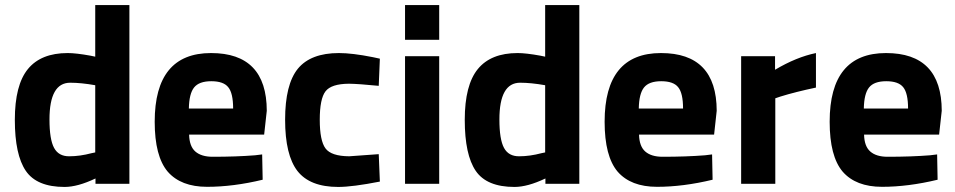

<svg xmlns="http://www.w3.org/2000/svg" viewBox="-20 -720 3742 752"><path d="M254.9 -396Q173.8 -396 173.8 -252Q173.8 -173.8 191.9 -140.6Q210 -107.4 251.5 -107.9Q293 -107.9 338.9 -120.1L353 -123V-386.2Q297.9 -396 254.9 -396ZM486.8 -700.2V0H354V-21Q284.2 12.2 232.9 12.2Q124 12.2 81.1 -50.8Q38.1 -113.8 38.1 -250.5Q38.1 -387.2 89.4 -449.7Q140.6 -512.2 245.1 -512.2Q277.3 -512.2 334 -502L353 -498V-700.2Z M893.1 -294.9Q893.1 -355 874 -378.4Q855.5 -401.9 807.6 -401.9Q759.8 -401.9 740.2 -377.4Q720.7 -353 719.7 -294.9ZM813 -106Q905.8 -106 979 -111.8L1006.8 -115.2L1008.8 -16.1Q893.6 11.7 791 11.7Q688.5 11.7 636.7 -47.9Q585.9 -107.9 585.9 -243.2Q585.9 -512.2 806.6 -512.2Q1024.4 -512.2 1024.9 -286.1L1014.6 -192.9H720.7Q721.7 -147 745.1 -126.5Q768.6 -106 813 -106Z M1307.6 -512.2Q1359.4 -512.2 1440.4 -496.1L1467.8 -490.2L1463.4 -383.8Q1384.3 -391.6 1346.7 -392.1Q1277.3 -391.6 1254.9 -362.3Q1232.4 -333 1232.4 -251Q1232.4 -168.9 1254.9 -138.7Q1277.3 -108.4 1347.7 -107.9L1463.4 -116.2L1467.8 -8.8Q1360.8 12.2 1304.7 12.2Q1193.8 12.2 1145 -50.3Q1096.7 -112.8 1096.7 -251Q1096.7 -389.2 1146.5 -450.7Q1196.8 -512.2 1307.6 -512.2Z M1566.4 -564V-700.2H1700.2V-564ZM1566.4 0V-500H1700.2V0Z M2017.1 -396Q1936 -396 1936 -252Q1936 -173.8 1954.1 -140.6Q1972.2 -107.4 2013.7 -107.9Q2055.2 -107.9 2101.1 -120.1L2115.2 -123V-386.2Q2060.1 -396 2017.1 -396ZM2249 -700.2V0H2116.2V-21Q2046.4 12.2 1995.1 12.2Q1886.2 12.2 1843.3 -50.8Q1800.3 -113.8 1800.3 -250.5Q1800.3 -387.2 1851.6 -449.7Q1902.8 -512.2 2007.3 -512.2Q2039.6 -512.2 2096.2 -502L2115.2 -498V-700.2Z M2655.3 -294.9Q2655.3 -355 2636.2 -378.4Q2617.7 -401.9 2569.8 -401.9Q2522 -401.9 2502.4 -377.4Q2482.9 -353 2481.9 -294.9ZM2575.2 -106Q2668 -106 2741.2 -111.8L2769 -115.2L2771 -16.1Q2655.8 11.7 2553.2 11.7Q2450.7 11.7 2398.9 -47.9Q2348.1 -107.9 2348.1 -243.2Q2348.1 -512.2 2568.8 -512.2Q2786.6 -512.2 2787.1 -286.1L2776.9 -192.9H2482.9Q2483.9 -147 2507.3 -126.5Q2530.8 -106 2575.2 -106Z M2882.8 0V-500H3015.6V-446.8Q3099.6 -496.6 3175.8 -512.2V-377Q3094.7 -359.9 3036.6 -341.8L3016.6 -335V0Z M3536.6 -294.9Q3536.6 -355 3517.6 -378.4Q3499 -401.9 3451.2 -401.9Q3403.3 -401.9 3383.8 -377.4Q3364.3 -353 3363.3 -294.9ZM3456.5 -106Q3549.3 -106 3622.6 -111.8L3650.4 -115.2L3652.3 -16.1Q3537.1 11.7 3434.6 11.7Q3332 11.7 3280.3 -47.9Q3229.5 -107.9 3229.5 -243.2Q3229.5 -512.2 3450.2 -512.2Q3668 -512.2 3668.5 -286.1L3658.2 -192.9H3364.3Q3365.2 -147 3388.7 -126.5Q3412.1 -106 3456.5 -106Z"/></svg>

Font: TitilliumWeb-Bold
Style: Bold
Weight: 700
Version: Version 1.001;PS 57.000;hotconv 1.0.70;makeotf.lib2.5.55311